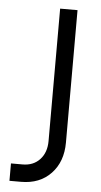

<svg xmlns="http://www.w3.org/2000/svg" viewBox="-54 -785 436 825"><g transform="rotate(5 164.0 -372.0)"><path d="M19 6V-69H69Q115.5 -69 143.5 -99.2Q171.5 -129.5 171.5 -179V-750H246.5V-179Q246.5 -96 198 -45Q149.5 6 69 6Z"/></g></svg>

Font: Mohave Light
Style: Regular
Weight: 400
Version: Version 2.003